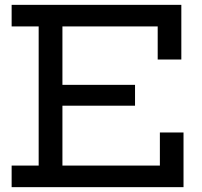

<svg xmlns="http://www.w3.org/2000/svg" viewBox="-20 -772 833 792"><path d="M537 -422V-336H195V-422ZM639.5 -225.5H737V0H28V-89H139.5V-663H28V-752H728V-526.5H630.5V-663H237.5V-89H639.5Z"/></svg>

Font: Hepta Slab Medium
Style: Regular
Weight: 500
Designer: Michael LaGattuta
Foundry: Michael LaGattuta
Version: Version 1.102